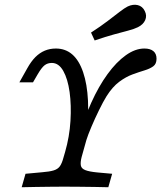

<svg xmlns="http://www.w3.org/2000/svg" viewBox="-20 -786 677 806"><path d="M249.2 -2.4Q223.4 -2.4 192.7 -2Q162.1 -1.6 130.6 -1.2Q99.2 -0.8 71 0L87.1 -56.5L156.5 -62.9Q187.9 -65.3 205.2 -70.6Q222.6 -75.8 231.5 -88.3Q240.3 -100.8 246.8 -125.8L253.2 -147.6Q271.8 -212.1 275.8 -278.2Q279.8 -344.4 272.2 -399.6Q264.5 -454.8 245.6 -488.3Q226.6 -521.8 197.6 -521.8Q179.8 -521.8 167.3 -512.1Q154.8 -502.4 138.7 -475L118.5 -440.3H61.3L94.4 -499.2Q110.5 -528.2 128.6 -546.4Q146.8 -564.5 168.1 -573.4Q189.5 -582.3 214.5 -582.3Q295.2 -582.3 329 -482.7Q362.9 -383.1 342.7 -204.8L308.9 -200.8Q331.5 -284.7 362.9 -354.4Q394.4 -424.2 431.5 -475Q468.5 -525.8 508.1 -554Q547.6 -582.3 586.3 -582.3Q610.5 -582.3 623.8 -571.4Q637.1 -560.5 637.1 -539.5Q637.1 -517.7 623.4 -507.7Q609.7 -497.6 587.1 -490.7Q564.5 -483.9 536.7 -473.8Q508.9 -463.7 480.6 -442.7Q452.4 -421.8 427.4 -382.3Q412.9 -358.9 395.6 -323.4Q378.2 -287.9 363.7 -253.6Q349.2 -219.4 342.7 -198.4L322.6 -126.6Q316.9 -104 319.4 -91.1Q321.8 -78.2 338.3 -71.8Q354.8 -65.3 388.7 -62.1L450.8 -56.5L434.7 0Q409.7 -0.8 377.8 -1.2Q346 -1.6 312.1 -2Q278.2 -2.4 248.4 -2.4H250ZM377.4 -616.1 362.1 -649.2Q403.2 -675.8 432.7 -698.4Q462.1 -721 482.7 -736.7Q503.2 -752.4 516.1 -758.9Q538.7 -769.4 558.5 -764.5Q578.2 -759.7 587.9 -739.5Q597.6 -720.2 589.5 -701.6Q581.5 -683.1 558.9 -671.8Q541.9 -663.7 517.3 -657.3Q492.7 -650.8 458.5 -641.5Q424.2 -632.3 377.4 -616.1Z"/></svg>

Font: Playfair 5pt SemiExpanded Light
Style: Italic
Weight: 300
Width: 6
Italic angle: -15.6°
Designer: Claus Eggers Sørensen
Foundry: Claus Eggers Sørensen
Version: Version 2.203